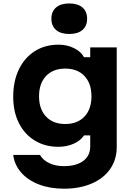

<svg xmlns="http://www.w3.org/2000/svg" viewBox="-20 -892 790 1130"><path d="M356.1 218.6Q274.8 218.6 209.7 193.8Q144.5 169 104.9 123.8Q65.3 78.7 57.7 20H215.7Q232.7 50.5 269.9 68.2Q307.2 85.8 356.1 85.8Q428.6 85.8 469.8 55.2Q511 24.7 511 -30V-95.3H474.5Q455.1 -64.7 413.9 -46.3Q372.7 -28 324.3 -28Q245 -28 184.6 -64.8Q124.2 -101.7 90.9 -168.3Q57.7 -234.8 57.7 -322.6Q57.7 -413.8 90.9 -483.1Q124.2 -552.5 184.6 -590.8Q245 -629.1 324.3 -629.1Q374.3 -629.1 415.5 -608.8Q456.7 -588.5 474.5 -555.2H511V-613.1H667V-26.6Q667 46.4 628.8 102Q590.5 157.7 519.9 188.1Q449.3 218.6 356.1 218.6ZM364 -162.2Q435.9 -162.2 477.1 -205.9Q518.3 -249.7 518.3 -325.3Q518.3 -400.9 477.1 -444.6Q435.9 -488.3 364.1 -488.3Q292.3 -488.3 251 -444.6Q209.8 -400.9 209.8 -325.3Q209.8 -249.7 251 -205.9Q292.2 -162.2 364 -162.2ZM282.5 -781.8Q282.5 -824.4 310 -848Q337.4 -871.7 387.6 -871.7Q437.8 -871.7 465.3 -848Q492.7 -824.4 492.7 -781.8Q492.7 -739.2 465.3 -715.6Q437.8 -692 387.6 -692Q337.4 -692 310 -715.6Q282.5 -739.2 282.5 -781.8Z"/></svg>

Font: Martian Mono Custom sWd Rg
Style: Regular
Weight: 400
Width: 6
Monospace: yes
Designer: Alex Havermale
Foundry: Evil Martians
Version: Version 1.000